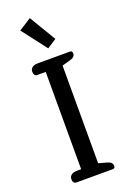

<svg xmlns="http://www.w3.org/2000/svg" viewBox="-176 -1006 721 1066"><g transform="rotate(-20 184.0 -473.0)"><path d="M76 -899 149 -946 243 -789 188 -753ZM60 -25Q60 -42 72 -51Q84 -60 105 -60H130V-635H80Q70 -635 65 -642Q60 -649 60 -661Q60 -677 72 -686Q84 -695 105 -695H295Q309 -695 309 -680Q309 -657 277 -649L230 -636V-59L277 -46Q309 -38 309 -15Q309 0 295 0H80Q70 0 65 -7Q60 -14 60 -25Z"/></g></svg>

Font: Maitree Medium
Style: Regular
Weight: 500
Designer: CadsonDemak Team
Foundry: CadsonDemak
Version: Version 1.000